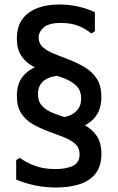

<svg xmlns="http://www.w3.org/2000/svg" viewBox="-20 -735 523 854"><path d="M258 -397Q240 -399 220.5 -395.5Q201 -392 184.5 -382.5Q168 -373 158.5 -357Q149 -341 149 -317Q149 -282 169 -262Q189 -242 221.5 -230Q254 -218 290 -206.5Q326 -195 358 -177.5Q390 -160 410.5 -130Q431 -100 431 -50Q431 4 405 37Q379 70 333.5 84.5Q288 99 230 99Q181 99 137.5 90Q94 81 52 64V-23L68 -33Q95 -13 134 2Q173 17 226 17Q277 17 305.5 2Q334 -13 334 -47Q334 -78 314 -95.5Q294 -113 262 -125.5Q230 -138 194.5 -151Q159 -164 127 -182Q95 -200 75 -230Q55 -260 55 -308Q55 -364 83 -397Q111 -430 157.5 -443.5Q204 -457 258 -453ZM243 -211Q269 -213 291 -222Q313 -231 327 -249.5Q341 -268 341 -296Q341 -332 320.5 -352.5Q300 -373 267 -386Q234 -399 197.5 -410.5Q161 -422 128.5 -439Q96 -456 75.5 -485.5Q55 -515 55 -564Q55 -639 106 -677Q157 -715 244 -715Q285 -715 325 -706.5Q365 -698 402 -681V-596L386 -586Q364 -605 331 -619Q298 -633 251 -633Q197 -633 174.5 -613Q152 -593 152 -568Q152 -541 172 -524Q192 -507 224 -494.5Q256 -482 291.5 -468Q327 -454 359 -434.5Q391 -415 411 -384Q431 -353 431 -304Q431 -230 380.5 -192Q330 -154 243 -154Z"/></svg>

Font: AR One Sans Medium
Style: Regular
Weight: 500
Designer: Niteesh Yadav
Foundry: Niteesh Yadav
Version: Version 1.001;gftools[0.9.33]